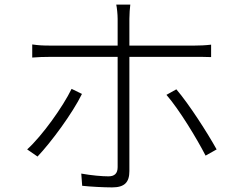

<svg xmlns="http://www.w3.org/2000/svg" viewBox="-20 -794 1040 834"><path d="M336 -386 291 -408C253 -330 164 -205 98 -145L143 -114C202 -176 295 -302 336 -386ZM746 -406 703 -382C758 -319 835 -192 873 -118L921 -145C881 -217 801 -342 746 -406ZM120 -601V-544C146 -546 168 -547 199 -547H491V-537C491 -489 491 -132 491 -68C491 -41 478 -28 451 -28C424 -28 377 -32 333 -40L337 13C372 17 431 20 467 20C521 20 542 -2 542 -51C542 -115 542 -455 542 -537V-547H826C848 -547 873 -547 897 -546V-600C873 -597 846 -596 825 -596H542V-712C542 -732 544 -760 546 -774H485C488 -761 491 -731 491 -712V-596H198C166 -596 147 -597 120 -601Z"/></svg>

Font: Noto Sans CJK SC Light
Style: Regular
Weight: 300
Designer: Ryoko NISHIZUKA 西塚涼子 (kana, bopomofo & ideographs); Paul D. Hunt (Latin, Greek & Cyrillic); Sandoll Communications 산돌커뮤니
Foundry: Adobe
Version: Version 2.004;hotconv 1.0.118;makeotfexe 2.5.65603